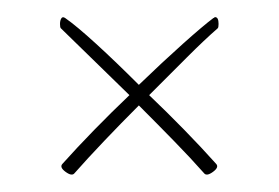

<svg xmlns="http://www.w3.org/2000/svg" viewBox="-20 -240 326 224"><path d="M67 -38Q64 -34 56.5 -39.5Q49 -45 53 -49Q70 -68 90 -88.5Q110 -109 131 -129L51 -207Q50 -208 50 -212Q50 -216 51.5 -218.5Q53 -221 56 -219Q69 -210 92 -189Q115 -168 142 -141Q170 -168 193.5 -189Q217 -210 229 -219Q230 -219 230 -219.5Q230 -220 231 -220Q235 -220 235 -212Q235 -208 234 -207Q219 -194 198 -173Q177 -152 154 -129Q175 -109 195 -88.5Q215 -68 232 -49Q236 -45 228.5 -39.5Q221 -34 218 -38Q203 -55 183 -75.5Q163 -96 142 -117Q121 -96 101.5 -75.5Q82 -55 67 -38Z"/></svg>

Font: Sassy Frass
Style: Regular
Weight: 400
Designer: Robert E. Leuschke
Foundry: Robert E. Leuschke
Version: Version 1.010; ttfautohint (v1.8.3)